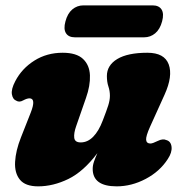

<svg xmlns="http://www.w3.org/2000/svg" viewBox="-20 -664 662 697"><path d="M584 -155.5Q600.5 -151 602.8 -130.8Q605 -110.5 589 -86.5Q560 -41.5 508.8 -14.5Q457.5 12.5 403.5 12.5Q316.5 12.5 316.5 -51Q316.5 -64 321.5 -78.2Q326.5 -92.5 333.5 -108Q283 -41 228 -14.2Q173 12.5 118.5 12.5Q72 12.5 52.2 -11.8Q32.5 -36 34.8 -76.5Q37 -117 56 -165L91.5 -255Q112 -307 87 -307Q78 -307 64 -299.5Q50 -291.5 39 -298.5Q26.5 -303 23.2 -321.5Q20 -340 35.5 -369.5Q59.5 -415.5 104.8 -444Q150 -472.5 207.5 -472.5Q257.5 -472.5 281.2 -450.2Q305 -428 306.5 -390.5Q308 -353 292 -308L256.5 -206Q247.5 -180.5 249.5 -163.8Q251.5 -147 273 -147Q298 -147 318.2 -167.5Q338.5 -188 353 -226.5Q367 -262.5 373 -281.5Q379 -300.5 379 -316.5Q379 -334 373.5 -350.2Q368 -366.5 368 -388Q368 -427 405.8 -449.8Q443.5 -472.5 515 -472.5Q577 -472.5 592.5 -430.2Q608 -388 577.5 -320.5L525 -204.5Q509 -169 510.5 -156Q512 -143 526 -143Q534 -143 553 -152.5Q571 -161.5 584 -155.5ZM217.5 -586Q225 -615 242.5 -629.8Q260 -644.5 283 -644.5H534Q557 -644.5 566.5 -629.5Q576 -614.5 568.5 -586.5Q561 -558 543.5 -543.2Q526 -528.5 503 -528.5H252Q229 -528.5 219.5 -543.5Q210 -558.5 217.5 -586Z"/></svg>

Font: Fraunces 72pt S100 Black
Style: Italic
Weight: 900
Italic angle: -16°
Version: Version 1.000; ttfautohint (v1.8.3)